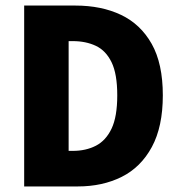

<svg xmlns="http://www.w3.org/2000/svg" viewBox="-20 -671 640 691"><path d="M67 0V-651H251Q345 -651 415.5 -617.5Q486 -584 526 -513Q566 -442 566 -328Q566 -215 526.5 -142Q487 -69 418 -34.5Q349 0 260 0ZM227 -128H242Q289 -128 325 -146.5Q361 -165 381.5 -208Q402 -251 402 -328Q402 -405 381.5 -447Q361 -489 325 -506Q289 -523 242 -523H227Z"/></svg>

Font: Source Code Pro ExtraLight ExtraBold
Style: Regular
Weight: 800
Monospace: yes
Version: Version 1.018;hotconv 1.0.116;makeotfexe 2.5.65601